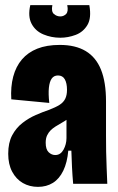

<svg xmlns="http://www.w3.org/2000/svg" viewBox="-20 -716 459 748"><path d="M128 12Q95 12 69 -3Q43 -18 27.5 -47Q12 -76 12 -117Q12 -160 27.5 -189Q43 -218 67.5 -237Q92 -256 119.5 -268Q147 -280 171 -288Q197 -298 212 -307.5Q227 -317 234 -331Q241 -345 241 -366Q241 -392 232.5 -407Q224 -422 206 -422Q190 -422 181.5 -410Q173 -398 170.5 -374.5Q168 -351 172 -315L24 -329Q21 -378 31.5 -417.5Q42 -457 65.5 -484.5Q89 -512 125.5 -526.5Q162 -541 213 -541Q274 -541 314 -517Q354 -493 373.5 -444.5Q393 -396 393 -321V-188Q393 -157 393.5 -125Q394 -93 395.5 -61Q397 -29 398 0H265Q262 -34 260.5 -65Q259 -96 258 -129H246Q242 -83 226.5 -51Q211 -19 186 -3.5Q161 12 128 12ZM195 -112Q206 -112 214 -117.5Q222 -123 227.5 -133Q233 -143 236 -154.5Q239 -166 239 -178V-264L264 -272Q255 -260 243.5 -252Q232 -244 219.5 -237Q207 -230 196 -223Q185 -216 177 -208Q169 -200 163.5 -188.5Q158 -177 158 -160Q158 -134 169.5 -123Q181 -112 195 -112ZM98 -696H184Q179 -671 190 -661.5Q201 -652 215 -652Q228 -652 237.5 -661.5Q247 -671 242 -696H328Q337 -646 320.5 -618.5Q304 -591 274.5 -580Q245 -569 215 -569Q180 -569 149 -582Q118 -595 103 -623.5Q88 -652 98 -696Z"/></svg>

Font: Bricolage Grotesque 72pt Condensed ExtraBold
Style: Regular
Weight: 800
Width: 3
Designer: Mathieu Triay
Foundry: Atelier Triay
Version: Version 1.001;gftools[0.9.33.dev8+g029e19f]